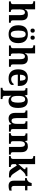

<svg xmlns="http://www.w3.org/2000/svg" viewBox="2249 -3049 1040 5578"><g transform="rotate(90 2769.0 -260.0)"><path d="M20 0V-53H22Q45 -53 62.6 -57.8Q80.1 -62.6 90.6 -77.4Q101 -92.3 101 -122L100 -646Q100 -672.9 88 -686Q76 -699 59.5 -703Q43 -707 29 -707H17V-760H252V-595Q252 -569 250 -539.6Q248 -510.2 246 -489.1Q244 -468 244 -468H253Q273 -506 296.5 -523Q320 -540 347.5 -544.5Q375 -549 405.6 -549Q483 -549 527 -503.2Q571 -457.4 571 -356V-123.5Q571 -93 578.5 -78Q586 -63 601 -58Q616 -53 638 -53H641V0H419V-329Q419 -394 401.2 -429Q383.4 -464 339 -464Q306 -464 287 -442.5Q268 -421 260 -385.5Q252 -350 252 -309L253 -118Q253 -90 261.5 -76Q270 -62 286 -57.5Q302 -53 324 -53H327V0Z M971.6 10Q852 10 783 -59.3Q714 -128.7 714 -270.3Q714 -411 780.1 -480Q846.2 -549 975 -549Q1095 -549 1164 -480Q1233 -411 1233 -270.3Q1233 -128.7 1166.5 -59.3Q1100 10 971.6 10ZM974.2 -53Q1013 -53 1035.7 -77.4Q1058.3 -101.7 1068.2 -150.5Q1078 -199.2 1078 -270Q1078 -377 1054.5 -431Q1031 -485 973 -485Q915 -485 892 -431.2Q869 -377.5 869 -270Q869 -164 892.5 -108.5Q916 -53 974.2 -53ZM1075 -626Q1051 -626 1033 -639.8Q1015 -653.6 1015 -687.7Q1015 -723 1033 -736.5Q1051 -750 1075 -750Q1098 -750 1116 -736.7Q1134 -723.4 1134 -688Q1134 -653.7 1116 -639.8Q1098 -626 1075 -626ZM869 -626Q846 -626 828 -639.8Q810 -653.6 810 -687.7Q810 -723 828 -736.5Q846 -750 869 -750Q892 -750 910.5 -736.7Q929 -723.4 929 -688Q929 -653.7 910.5 -639.8Q892 -626 869 -626Z M1300 0V-53H1302Q1325 -53 1342.6 -57.8Q1360.1 -62.6 1370.6 -77.4Q1381 -92.3 1381 -122L1380 -646Q1380 -672.9 1368 -686Q1356 -699 1339.5 -703Q1323 -707 1309 -707H1297V-760H1532V-595Q1532 -569 1530 -539.6Q1528 -510.2 1526 -489.1Q1524 -468 1524 -468H1533Q1553 -506 1576.5 -523Q1600 -540 1627.5 -544.5Q1655 -549 1685.6 -549Q1763 -549 1807 -503.2Q1851 -457.4 1851 -356V-123.5Q1851 -93 1858.5 -78Q1866 -63 1881 -58Q1896 -53 1918 -53H1921V0H1699V-329Q1699 -394 1681.2 -429Q1663.4 -464 1619 -464Q1586 -464 1567 -442.5Q1548 -421 1540 -385.5Q1532 -350 1532 -309L1533 -118Q1533 -90 1541.5 -76Q1550 -62 1566 -57.5Q1582 -53 1604 -53H1607V0Z M2253 10Q2126 10 2060 -62.5Q1994 -135 1994 -265Q1994 -406 2059 -477.5Q2124 -549 2242 -549Q2351 -549 2413.5 -488Q2476 -427 2476 -308V-257H2148Q2151 -157 2185.5 -111Q2220 -65 2282 -65Q2334 -65 2370 -88.5Q2406 -112 2423 -146Q2437 -139 2443.5 -126.5Q2450 -114 2450 -97Q2450 -69 2429 -44.5Q2408 -20 2364.5 -5Q2321 10 2253 10ZM2323 -321Q2323 -398 2305 -441Q2287 -484 2244 -484Q2202 -484 2177 -442.5Q2152 -401 2150 -321Z M2531 240V187H2543Q2558 187 2574.5 182.5Q2591 178 2602.5 164Q2614 150 2614 122V-413Q2614 -444 2605 -458.5Q2596 -473 2581 -478Q2566 -483 2547 -483H2540V-536H2736L2754 -458H2758Q2780 -497 2816.5 -521.5Q2853 -546 2911 -546Q3011 -546 3063.5 -479Q3116 -412 3116 -266Q3116 -121 3064.5 -54.5Q3013 12 2915 12Q2858 12 2822.5 -9.5Q2787 -31 2765 -68H2758Q2760 -54 2762 -30.5Q2764 -7 2765 15.5Q2766 38 2766 53V122Q2766 150 2777.5 164Q2789 178 2806 182.5Q2823 187 2837 187H2859V240ZM2868 -62Q2918 -62 2940 -112.5Q2962 -163 2962 -265Q2962 -365 2940.5 -418Q2919 -471 2869 -471Q2829 -471 2806.5 -447.5Q2784 -424 2775 -378Q2766 -332 2766 -266Q2766 -197 2775 -151.5Q2784 -106 2806.5 -84Q2829 -62 2868 -62Z M3421 10Q3343.4 10 3301.2 -38.5Q3259 -87 3259 -188V-412Q3259 -441 3252 -456.5Q3245 -472 3230 -477.5Q3215 -483 3191 -483H3189V-536H3411V-216Q3411 -172.6 3417.5 -141.3Q3424 -110 3440.8 -92.5Q3457.6 -75 3486.8 -75Q3519 -75 3539 -93.5Q3559 -112 3568.5 -146.7Q3578 -181.4 3578 -227V-419Q3578 -447.9 3568 -461.5Q3558 -475 3541.8 -479Q3525.7 -483 3505.6 -483H3503V-536H3730V-115.6Q3730 -87 3738.5 -73.5Q3747 -60 3762.7 -56.5Q3778.4 -53 3797 -53H3805V0H3606L3584 -71H3579.1Q3549 -19 3508.5 -4.5Q3468 10 3421 10Z M3850 0V-53H3852Q3875 -53 3892.5 -58Q3910 -63 3920 -77.7Q3930 -92.4 3930 -121.8V-417.6Q3930 -446 3921 -460Q3912 -474 3896 -478.5Q3880 -483 3858 -483H3855V-536H4065L4077.7 -465H4082.5Q4103 -503 4126.5 -520.5Q4150 -538 4177.3 -543.5Q4204.7 -549 4235.9 -549Q4313 -549 4357 -503.2Q4401 -457.4 4401 -356V-123.5Q4401 -93 4408.5 -78Q4416 -63 4431 -58Q4446 -53 4468 -53H4471V0H4249V-329Q4249 -394 4231.1 -429Q4213.3 -464 4168.8 -464Q4136 -464 4117.2 -442.5Q4098.3 -420.9 4090.2 -385.5Q4082 -350.1 4082 -309V-118Q4082 -90 4091 -76Q4100 -62 4116 -57.5Q4132 -53 4154 -53H4157V0Z M4514 0V-53H4526Q4541 -53 4557.5 -57.5Q4574 -62 4585.5 -76Q4597 -90 4597 -118V-646Q4597 -673 4585 -686Q4573 -699 4556.5 -703Q4540 -707 4526 -707H4514V-760H4749V-374Q4749 -361 4748 -343Q4747 -325 4746.5 -308.5Q4746 -292 4745 -281Q4744 -270 4744 -270L4870 -411Q4881 -424 4887 -432.5Q4893 -441 4895 -447.5Q4897 -454 4897 -459Q4897 -472 4883.5 -479Q4870 -486 4845 -486V-536H5097V-486Q5080 -486 5063 -481Q5046 -476 5029 -465.5Q5012 -455 4994 -439Q4976 -423 4956 -401L4893 -329L5026 -131Q5052 -91 5079 -72Q5106 -53 5130 -53H5133V0H5119Q5064 0 5026.5 -2.5Q4989 -5 4963 -13.5Q4937 -22 4917.5 -40Q4898 -58 4878 -89L4789 -229L4749 -199V-118Q4749 -90 4760.5 -76Q4772 -62 4789 -57.5Q4806 -53 4820 -53H4832V0Z M5376 10Q5309 10 5269 -25Q5229 -60 5229 -148V-468H5154V-519Q5186 -519 5211.5 -532Q5237 -545 5252 -561Q5267 -577 5279 -601.5Q5291 -626 5298 -660H5381V-536H5509V-468H5381V-158Q5381 -113 5396.5 -92Q5412 -71 5447 -71Q5467 -71 5484.5 -73.5Q5502 -76 5518 -80V-15Q5502 -8 5465.5 1Q5429 10 5376 10Z"/></g></svg>

Font: Noto Serif Tamil
Style: Regular
Weight: 400
Designer: Indian Type Foundry, Tom Grace, and the Monotype Design Team
Foundry: Monotype Imaging Inc.
Version: Version 2.003